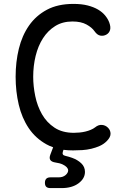

<svg xmlns="http://www.w3.org/2000/svg" viewBox="-20 -760 640 983"><path d="M60 -367Q60 -443 76.5 -510.5Q93 -578 128.5 -629Q164 -680 220 -710Q276 -740 356 -740Q398 -740 429 -732Q460 -724 482 -711Q504 -698 518 -681Q532 -664 539 -646Q548 -622 543.5 -606.5Q539 -591 525 -583Q511 -575 494.5 -577.5Q478 -580 464 -600Q451 -619 423 -634.5Q395 -650 351 -650Q300 -650 262.5 -626.5Q225 -603 200 -564Q175 -525 162.5 -474Q150 -423 150 -367Q150 -319 160.5 -268Q171 -217 195 -175Q219 -133 259 -106.5Q299 -80 358 -80Q372 -80 387.5 -81.5Q403 -83 417.5 -86.5Q432 -90 445 -95.5Q458 -101 467 -108Q484 -122 502 -120.5Q520 -119 533 -106Q546 -93 546 -75Q546 -57 526 -37Q511 -22 491 -13Q471 -4 448 1.5Q425 7 401 8.5Q377 10 354 10Q328 10 305 7L302 16Q299 25 302 30.5Q305 36 315 38Q332 42 349 48Q377 58 396 76Q415 94 415 120Q415 154 382 178.5Q349 203 295 203H238Q224 203 217 196.5Q210 190 210 176Q210 162 217 155Q224 148 238 148H280Q302 148 315.5 136.5Q329 125 329 112Q328 95 301 82Q286 75 264 72Q244 69 237.5 59Q231 49 238 31L252 -6Q234 -12 218 -21Q162 -52 127 -104Q92 -156 76 -224Q60 -292 60 -367Z"/></svg>

Font: Maple Mono Normal
Style: Regular
Weight: 400
Monospace: yes
Designer: subframe7536
Version: Version 7.000